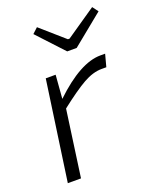

<svg xmlns="http://www.w3.org/2000/svg" viewBox="-135 -796 711 876"><g transform="rotate(-20 220.5 -358.5)"><path d="M244 -566 126 -693 152 -717 266 -617H274L420 -717L441 -689L290 -566ZM158 -484 149 -370Q282 -497 380 -497H403L387 -437H364Q322 -437 275 -410.5Q228 -384 150 -323L105 0H41L110 -484Z"/></g></svg>

Font: Exo 2.0 Light
Style: Italic
Weight: 300
Italic angle: -8°
Designer: Natanael Gama
Version: Version 1.001;PS 001.001;hotconv 1.0.70;makeotf.lib2.5.58329